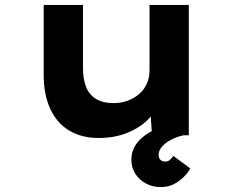

<svg xmlns="http://www.w3.org/2000/svg" viewBox="-20 -551 953 782"><path d="M381 11Q313 11 262.5 -19Q212 -49 185 -107Q158 -165 158 -246V-531H318V-275Q318 -228 331 -196Q344 -164 372 -147.5Q400 -131 443 -131Q473 -131 499 -140.5Q525 -150 545.5 -167Q566 -184 577.5 -209Q589 -234 589 -264V-531H749V0H599L592 -109L621 -121Q609 -88 576 -57.5Q543 -27 493.5 -8Q444 11 381 11ZM635 211Q602 211 574.5 196.5Q547 182 531 156.5Q515 131 515 100Q515 73 526.5 50Q538 27 560 8.5Q582 -10 613.5 -24.5Q645 -39 684 -49L727 0Q700 6 677 18Q654 30 640 46Q626 62 626 80Q626 92 633 99.5Q640 107 653 107Q664 107 671 101Q678 95 686 84L755 135Q746 152 728 170Q710 188 687 199.5Q664 211 635 211Z"/></svg>

Font: Lexend Peta
Style: Bold
Weight: 700
Designer: Bonnie Shaver-Troup, Thomas Jockin
Foundry: Lexend
Version: Version 1.007